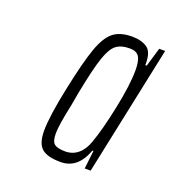

<svg xmlns="http://www.w3.org/2000/svg" viewBox="-82 -764 470 515"><g transform="rotate(20 153.5 -506.0)"><path d="M75 -379Q75 -421 93 -506Q110 -587 124 -626.5Q138 -666 157.5 -681.5Q177 -697 211 -697Q238 -697 254.5 -685.5Q271 -674 270 -637H274L290 -691H307L229 -321H212L218 -373H215Q194 -315 145 -315Q107 -315 91 -329Q75 -343 75 -379ZM207 -396Q221 -434 235.5 -503.5Q250 -573 250 -615Q250 -642 242.5 -653.5Q235 -665 216 -665Q191 -665 177 -654Q163 -643 152 -610.5Q141 -578 127 -506L120 -467Q107 -407 107 -383Q107 -360 116 -353Q125 -346 147 -346Q168 -346 183.5 -359Q199 -372 207 -396Z"/></g></svg>

Font: Saira Ultra Condensed Thin
Style: Italic
Weight: 100
Width: 1
Italic angle: -12°
Designer: Hector Gatti with collaboration of the Omnibus-Type team
Foundry: Omnibus-Type
Version: Version 1.001; ttfautohint (v1.8)